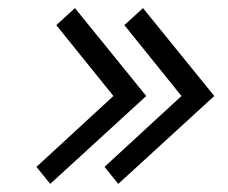

<svg xmlns="http://www.w3.org/2000/svg" viewBox="-20 -535 562 474"><path d="M165 -515 341 -298 104 -81 70 -123 260 -298 119 -473ZM333 -515 509 -298 272 -81 238 -123 428 -298 287 -473Z"/></svg>

Font: Unageo
Style: Light-Italic
Weight: 300
Designer: Richard Sepsi
Foundry: Richard Sepsi
Version: Version 2.000